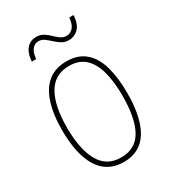

<svg xmlns="http://www.w3.org/2000/svg" viewBox="-177 -802 808 905"><g transform="rotate(-30 227.5 -349.5)"><path d="M404 -264Q404 -131 360.5 -60.5Q317 10 229 10Q140 10 95 -61Q50 -132 50 -265Q50 -397 95 -467Q140 -537 229 -537Q292 -537 331 -503Q370 -469 387 -407.5Q404 -346 404 -264ZM76 -265Q76 -146 113 -80.5Q150 -15 228 -15Q306 -15 342 -78.5Q378 -142 378 -265Q378 -339 363.5 -394.5Q349 -450 316.5 -481Q284 -512 229 -512Q151 -512 113.5 -447.5Q76 -383 76 -265ZM88 -617Q92 -665 112.5 -686.5Q133 -708 163 -708Q185 -708 201.5 -698Q218 -688 231.5 -674.5Q245 -661 259.5 -650.5Q274 -640 292 -640Q312 -640 327 -656.5Q342 -673 345 -709H368Q366 -662 344 -639.5Q322 -617 291 -617Q269 -617 252.5 -627.5Q236 -638 222 -651Q208 -664 194 -674.5Q180 -685 162 -685Q144 -685 129.5 -669.5Q115 -654 112 -617Z"/></g></svg>

Font: Noto Sans Lao Looped Condensed Thin
Style: Regular
Weight: 100
Width: 3
Designer: Mark Frömberg, Ben Mitchell
Foundry: The Fontpad Ltd
Version: Version 1.002; ttfautohint (v1.8.4.7-5d5b)